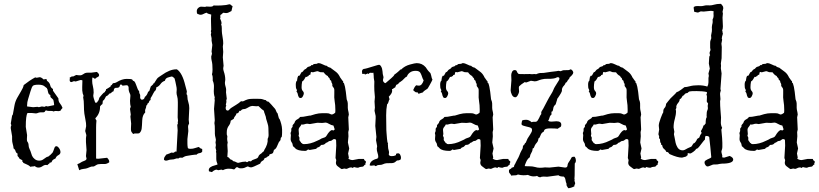

<svg xmlns="http://www.w3.org/2000/svg" viewBox="-20 -864 4264 1000"><path d="M255.9 -391.6 284.2 -351.6V-349.6Q284.2 -335 292.5 -325.2Q300.8 -315.4 305.7 -301.8Q302.7 -297.9 299.8 -294.9Q296.9 -292 294.9 -287.1Q288.1 -285.2 285.2 -285.2L269.5 -286.1Q263.7 -286.1 259.8 -283.2Q254.9 -286.1 248 -286.1H236.3Q226.6 -286.1 219.7 -289.1Q215.8 -288.1 213.9 -283.2Q211.9 -278.3 200.2 -278.8Q188.5 -279.3 183.1 -277.8Q177.7 -276.4 174.8 -274.9Q171.9 -273.4 166 -273.4L146.5 -275.4H123Q114.3 -261.7 114.3 -203.1L121.1 -160.2L120.1 -139.6Q120.1 -128.9 122.1 -127Q128.9 -118.2 128.9 -107.9Q128.9 -97.7 134.3 -86.9Q139.6 -76.2 141.1 -69.8Q142.6 -63.5 146.5 -53.7Q150.4 -43.9 160.6 -35.6Q170.9 -27.3 184.1 -27.3Q197.3 -27.3 206.5 -34.7Q215.8 -42 221.2 -44.9Q226.6 -47.9 227.5 -47.4Q228.5 -46.9 231.9 -48.8Q235.4 -50.8 243.7 -58.6Q252 -66.4 253.9 -69.3Q255.9 -72.3 257.8 -77.6Q259.8 -83 263.2 -92.8Q266.6 -102.5 273.4 -102.5Q280.3 -102.5 287.6 -92.3Q294.9 -82 294.9 -71.8Q294.9 -61.5 283.7 -55.7Q272.5 -49.8 269.5 -39.1Q253.9 -32.2 251.5 -25.9Q249 -19.5 246.6 -18.1Q244.1 -16.6 243.2 -17.1Q242.2 -17.6 240.2 -17.6Q238.3 -17.6 238.3 -13.7Q232.4 -9.8 226.6 -3.9Q214.8 -7.8 203.1 0.5Q191.4 8.8 180.7 8.8Q169.9 8.8 161.1 1Q156.2 2.9 150.4 2.9Q144.5 2.9 138.7 4.9Q130.9 -2.9 121.1 -6.8Q111.3 -10.7 101.6 -15.6Q99.6 -21.5 97.2 -22Q94.7 -22.5 96.7 -29.3Q92.8 -31.2 89.4 -33.2Q85.9 -35.2 82 -37.1Q79.1 -43.9 71.3 -51.8V-64.5Q63.5 -67.4 61 -76.7Q58.6 -85.9 50.8 -90.8Q49.8 -102.5 46.4 -113.8Q43 -125 43 -136.7V-154.3L36.1 -195.3V-203.1L39.1 -211.9L36.1 -220.7L43 -261.7L46.9 -267.6Q51.8 -293 55.2 -313.5Q58.6 -334 68.8 -353Q79.1 -372.1 89.8 -389.2Q100.6 -406.2 103.5 -420.9Q132.8 -444.3 163.1 -460.9Q168 -459 170.9 -459L186.5 -461.9Q195.3 -461.9 207 -450.2L217.8 -452.1H221.7Q223.6 -449.2 224.1 -445.3Q224.6 -441.4 228.5 -440.4Q239.3 -431.6 241.7 -419.4Q244.1 -407.2 255.9 -400.4ZM228.5 -309.6 261.7 -316.4V-320.3Q261.7 -326.2 260.3 -332Q258.8 -337.9 257.8 -343.8Q252 -350.6 246.6 -354.5Q241.2 -358.4 242.2 -369.1Q233.4 -372.1 231 -381.8Q228.5 -391.6 226.6 -400.4Q224.6 -400.4 224.6 -404.3Q217.8 -409.2 214.8 -412.1Q204.1 -422.9 181.2 -422.9Q158.2 -422.9 151.9 -417.5Q145.5 -412.1 138.7 -388.2Q131.8 -364.3 126.5 -348.1Q121.1 -332 121.1 -315.4V-309.6L152.3 -305.7L174.8 -307.6L182.6 -305.7L198.2 -309.6L211.9 -307.6L219.7 -311.5Z M399.4 -447.3 374 -439.5 365.2 -441.4 352.5 -436.5Q342.8 -436.5 342.8 -447.3L343.8 -456.1Q343.8 -459 342.8 -460Q348.6 -461.9 351.1 -464.4Q353.5 -466.8 361.3 -465.8L377 -473.6Q387.7 -471.7 397 -471.7Q406.2 -471.7 415 -478.5Q423.8 -485.4 435.5 -485.4H454.1L484.4 -489.3Q496.1 -480.5 496.1 -473.1Q496.1 -465.8 488.8 -462.9Q481.4 -460 477.5 -455.1L475.6 -454.1Q470.7 -454.1 468.8 -457Q466.8 -460 460.9 -460Q460 -456.1 460 -442.9Q460 -429.7 463.9 -414.6Q467.8 -399.4 467.8 -381.8L465.8 -366.2Q465.8 -356.4 475.6 -330.1Q476.6 -329.1 481 -329.1Q485.4 -329.1 486.8 -332.5Q488.3 -335.9 490.2 -338.4Q492.2 -340.8 492.7 -340.8Q493.2 -340.8 494.1 -343.8Q495.1 -346.7 495.6 -349.6Q496.1 -352.5 498 -356Q500 -359.4 502 -360.8Q503.9 -362.3 511.2 -371.6Q518.6 -380.9 526.4 -384.8Q527.3 -389.6 530.3 -391.6Q533.2 -393.6 532.2 -399.4Q534.2 -399.4 544.4 -405.8Q554.7 -412.1 556.2 -414.1Q557.6 -416 557.1 -417.5Q556.6 -418.9 557.6 -419.9Q559.6 -420.9 560.5 -419.9Q561.5 -418.9 564.5 -425.3Q567.4 -431.6 572.8 -431.2Q578.1 -430.7 586.9 -435.5Q615.2 -453.1 639.2 -453.1Q663.1 -453.1 667.5 -450.2Q671.9 -447.3 671.4 -445.8Q670.9 -444.3 672.9 -443.4L678.7 -441.4Q684.6 -435.5 689 -421.9Q693.4 -408.2 697.3 -399.9Q701.2 -391.6 703.1 -391.1Q705.1 -390.6 705.1 -384.8Q705.1 -378.9 706.5 -377.4Q708 -376 709.5 -371.1Q710.9 -366.2 710 -357.9Q709 -349.6 717.8 -344.7H718.8Q731.4 -344.7 734.4 -359.4Q745.1 -366.2 751 -384.8Q752 -386.7 753.9 -387.7Q755.9 -388.7 757.8 -390.6Q759.8 -396.5 761.7 -402.8Q763.7 -409.2 765.6 -414.1Q768.6 -417 772 -419.4Q775.4 -421.9 778.3 -425.8V-429.7H782.2Q787.1 -436.5 792.5 -445.8Q797.9 -455.1 801.8 -458.5Q805.7 -461.9 809.1 -463.9Q812.5 -465.8 822.3 -472.7Q864.3 -502.9 897.5 -502.9H901.4Q929.7 -484.4 945.3 -418Q949.2 -402.3 953.1 -388.7V-386.7Q950.2 -372.1 953.1 -371.1Q956.1 -370.1 956.1 -358.4Q956.1 -346.7 960.9 -332Q965.8 -317.4 965.8 -300.8L962.9 -240.2L964.8 -221.7Q964.8 -218.8 962.9 -216.3Q960.9 -213.9 960 -208.5Q959 -203.1 960 -196.8Q960.9 -190.4 960.9 -181.6L956.1 -139.6V-117.2Q956.1 -106.4 958 -94.7Q959 -88.9 972.2 -88.9Q985.4 -88.9 995.6 -92.8Q1005.9 -96.7 1014.6 -98.6L1024.4 -91.8Q1024.4 -88.9 1028.8 -89.4Q1033.2 -89.8 1033.2 -86.9V-74.2Q1028.3 -67.4 1019 -66.4Q1009.8 -65.4 1003.9 -58.6H997.1Q991.2 -58.6 978 -56.2Q964.8 -53.7 953.6 -52.2Q942.4 -50.8 928.7 -42Q926.8 -43 919.4 -43Q912.1 -43 909.2 -38.1Q907.2 -39.1 902.8 -39.1Q898.4 -39.1 894 -37.1Q889.6 -35.2 884.8 -34.2L864.3 -32.2Q859.4 -31.2 854.5 -29.3Q849.6 -27.3 843.8 -27.3Q837.9 -27.3 834 -32.2V-34.2Q834 -43 837.9 -47.4Q841.8 -51.8 845.7 -58.6L864.3 -65.4L872.1 -69.3L881.8 -68.4Q886.7 -68.4 889.6 -72.3Q892.6 -76.2 899.4 -74.2L905.3 -185.5L903.3 -212.9L907.2 -223.6L905.3 -225.6L907.2 -234.4L905.3 -252.9L906.2 -315.4V-332Q906.2 -351.6 902.8 -362.3Q899.4 -373 899.4 -381.8L900.4 -397.5Q900.4 -407.2 897.9 -417Q895.5 -426.8 893.6 -438Q891.6 -449.2 889.6 -454.1Q887.7 -459 876 -465.8Q865.2 -463.9 853.5 -460Q841.8 -456.1 838.9 -443.4Q824.2 -438.5 815.9 -426.3Q807.6 -414.1 793 -408.2L793.9 -405.3Q793.9 -403.3 793 -400.9Q792 -398.4 791 -394.5Q784.2 -389.6 777.8 -376.5Q771.5 -363.3 767.6 -357.9Q763.7 -352.5 764.2 -351.1Q764.6 -349.6 764.6 -347.7L763.7 -342.8Q758.8 -340.8 757.3 -336.4Q755.9 -332 753.9 -328.1Q748 -326.2 747.6 -321.3Q747.1 -316.4 742.2 -314.5Q741.2 -302.7 737.8 -296.4Q734.4 -290 736.3 -278.3Q721.7 -264.6 720.7 -236.8Q719.7 -209 717.8 -193.8Q715.8 -178.7 705.1 -169.9Q697.3 -168 689 -168.9Q680.7 -169.9 672.9 -166Q671.9 -168.9 666.5 -174.8Q661.1 -180.7 662.1 -197.3Q663.1 -213.9 663.1 -220.7L659.2 -256.8L661.1 -267.6L657.2 -295.9Q657.2 -302.7 661.1 -306.6Q657.2 -320.3 657.2 -338.9L659.2 -365.2Q659.2 -372.1 656.2 -377.4Q653.3 -382.8 651.4 -390.1Q649.4 -397.5 649.9 -406.2Q650.4 -415 642.6 -419.9H636.7L620.1 -418Q616.2 -418 615.2 -420.9Q614.3 -423.8 609.4 -423.8H607.4Q604.5 -420.9 603.5 -415.5Q602.5 -410.2 597.7 -408.2Q593.8 -408.2 591.8 -406.7Q589.8 -405.3 584 -407.2Q575.2 -404.3 574.2 -400.9Q573.2 -397.5 571.3 -388.7Q564.5 -386.7 560.5 -381.8Q556.6 -377 548.8 -376Q543 -366.2 532.2 -362.3L525.4 -349.6Q522.5 -342.8 515.6 -338.9L513.7 -322.3Q505.9 -317.4 501 -309.6Q502 -274.4 477.5 -249L476.6 -247.1Q476.6 -245.1 482.4 -236.3Q480.5 -216.8 480.5 -199.2V-38.1Q484.4 -37.1 491.2 -37.1L535.2 -42H538.1Q548.8 -31.2 548.8 -23.4V-18.6Q536.1 -9.8 525.4 -9.8H505.9Q489.3 -9.8 482.4 -4.9Q475.6 0 470.7 2Q465.8 3.9 461.9 3.4Q458 2.9 453.6 4.4Q449.2 5.9 445.8 7.3Q442.4 8.8 435.1 11.7Q427.7 14.6 415.5 15.6Q403.3 16.6 392.6 22.5L382.8 -8.8Q392.6 -11.7 407.2 -21.5Q412.1 -23.4 421.4 -27.3Q430.7 -31.2 430.7 -38.1L427.7 -50.8L430.7 -82L427.7 -124V-144.5L429.7 -160.2L423.8 -181.6L428.7 -207Q428.7 -223.6 425.3 -238.8Q421.9 -253.9 419.4 -272Q417 -290 417 -314.9Q417 -339.8 413.1 -357.4L415 -364.3Q415 -368.2 411.1 -376Q407.2 -392.6 408.2 -410.2Q409.2 -427.7 409.2 -445.3Q405.3 -447.3 399.4 -447.3Z M1155.3 -302.7Q1155.3 -288.1 1166 -288.1Q1170.9 -288.1 1173.8 -292.5Q1176.8 -296.9 1186 -303.2Q1195.3 -309.6 1209.5 -317.9Q1223.6 -326.2 1235.4 -336.9Q1237.3 -335.9 1242.2 -335.9Q1247.1 -335.9 1252 -338.9Q1256.8 -341.8 1268.1 -345.7Q1279.3 -349.6 1302.7 -349.6Q1326.2 -349.6 1335.4 -349.1Q1344.7 -348.6 1351.6 -345.7Q1358.4 -342.8 1360.4 -343.3Q1362.3 -343.8 1364.3 -342.3Q1366.2 -340.8 1367.2 -339.4Q1368.2 -337.9 1370.1 -336.4Q1372.1 -335 1374 -335.4Q1376 -335.9 1377.4 -335Q1378.9 -334 1383.8 -329.1Q1388.7 -324.2 1393.6 -318.8Q1398.4 -313.5 1403.3 -307.6Q1408.2 -301.8 1411.6 -298.3Q1415 -294.9 1418 -286.1Q1420.9 -277.3 1425.8 -273.4Q1427.7 -266.6 1429.2 -260.3Q1430.7 -253.9 1432.6 -248L1436.5 -243.2Q1437.5 -240.2 1440.4 -232.9Q1443.4 -225.6 1444.8 -218.3Q1446.3 -210.9 1447.8 -204.1Q1449.2 -197.3 1449.2 -189.5V-171.9Q1449.2 -161.1 1447.3 -150.4L1443.4 -147.5Q1441.4 -142.6 1441.4 -137.7Q1441.4 -132.8 1432.6 -124Q1427.7 -114.3 1422.4 -101.1Q1417 -87.9 1406.2 -83Q1406.2 -78.1 1404.3 -74.7Q1402.3 -71.3 1401.4 -66.4Q1395.5 -64.5 1393.6 -62.5Q1391.6 -60.5 1386.7 -61.5Q1382.8 -59.6 1382.3 -55.2Q1381.8 -50.8 1378.4 -50.8Q1375 -50.8 1370.6 -45.9Q1366.2 -41 1358.4 -41Q1355.5 -30.3 1347.2 -26.4Q1338.9 -22.5 1335 -11.7Q1295.9 7.8 1287.6 7.8Q1279.3 7.8 1271.5 2.9Q1267.6 2.9 1262.7 5.9Q1257.8 8.8 1251.5 10.7Q1245.1 12.7 1234.9 12.7Q1224.6 12.7 1221.7 9.8Q1218.8 6.8 1214.4 6.8Q1210 6.8 1207 11.2Q1204.1 15.6 1199.2 18.6Q1187.5 14.6 1171.4 14.6Q1155.3 14.6 1140.6 22.5Q1136.7 19.5 1132.8 19.5L1116.2 22.5L1108.4 19.5Q1101.6 19.5 1093.8 24.4Q1085.9 29.3 1085.9 30.8Q1085.9 32.2 1083 32.2Q1080.1 32.2 1068.4 28.3L1067.4 21.5Q1067.4 4.9 1099.6 -2.9Q1108.4 -4.9 1113.3 -7.8Q1106.4 -23.4 1106.4 -37.1V-68.4L1104.5 -72.3L1106.4 -79.1L1102.5 -94.7L1104.5 -108.4L1102.5 -122.1L1104.5 -135.7Q1104.5 -139.6 1103 -144Q1101.6 -148.4 1100.1 -157.2Q1098.6 -166 1099.1 -180.2Q1099.6 -194.3 1098.6 -208L1096.7 -222.7L1098.6 -237.3L1094.7 -296.9L1098.6 -343.8L1096.7 -349.6Q1098.6 -351.6 1098.6 -355Q1098.6 -358.4 1097.2 -361.8Q1095.7 -365.2 1094.2 -376Q1092.8 -386.7 1094.2 -407.2Q1095.7 -427.7 1087.9 -444.3V-458Q1087.9 -468.8 1084 -476.6Q1086.9 -486.3 1086.9 -501L1085.9 -527.3Q1085 -538.1 1082.5 -547.9Q1080.1 -557.6 1080.1 -569.3L1084 -584L1082 -595.7L1085.9 -629.9L1082 -652.3V-665L1078.1 -683.6L1080.1 -694.3Q1080.1 -696.3 1078.1 -702.1L1080.1 -709Q1080.1 -728.5 1079.1 -748Q1078.1 -767.6 1080.1 -788.1Q1075.2 -790 1067.9 -791.5Q1060.5 -793 1056.6 -797.9Q1047.9 -795.9 1040 -791.5Q1032.2 -787.1 1025.4 -787.1Q1018.6 -787.1 1015.6 -789.1Q1012.7 -791 1011.7 -790.5Q1010.7 -790 1007.8 -792.5Q1004.9 -794.9 1004.9 -805.7Q1004.9 -816.4 1013.2 -823.2Q1021.5 -830.1 1029.8 -829.1Q1038.1 -828.1 1048.8 -828.1L1054.7 -830.1L1074.2 -829.1Q1088.9 -829.1 1092.8 -835.9Q1097.7 -835 1101.6 -835H1111.3Q1132.8 -835 1157.2 -837.9L1174.8 -841.8Q1179.7 -841.8 1183.1 -837.9Q1186.5 -834 1191.4 -832L1185.5 -806.6Q1177.7 -802.7 1171.4 -799.3Q1165 -795.9 1157.7 -795.9Q1150.4 -795.9 1144.5 -797.9Q1139.6 -795.9 1136.2 -792Q1132.8 -788.1 1127.9 -786.1Q1127 -783.2 1127.4 -780.3Q1127.9 -777.3 1127.9 -773.4Q1127.9 -769.5 1126 -768.6Q1133.8 -752.9 1133.8 -742.2V-740.2L1131.8 -739.3V-738.3Q1135.7 -726.6 1135.3 -715.3Q1134.8 -704.1 1136.2 -690.9Q1137.7 -677.7 1140.1 -665Q1142.6 -652.3 1142.6 -637.7L1140.6 -621.1L1142.6 -593.8L1140.6 -565.4L1144.5 -521.5L1142.6 -508.8Q1142.6 -500 1145.5 -492.2Q1153.3 -469.7 1153.3 -448.2L1151.4 -433.6Q1151.4 -425.8 1153.3 -418.9Q1155.3 -412.1 1156.7 -405.8Q1158.2 -399.4 1157.7 -393.6Q1157.2 -387.7 1157.2 -382.8L1161.1 -349.6Q1161.1 -347.7 1159.7 -345.2Q1158.2 -342.8 1158.7 -339.4Q1159.2 -335.9 1159.2 -333L1156.2 -318.4Q1156.2 -314.5 1159.2 -314.5Q1155.3 -308.6 1155.3 -302.7ZM1355.5 -81.1Q1377 -114.3 1374 -140.6Q1378.9 -149.4 1378.9 -159.2L1377.9 -197.3Q1377.9 -208 1373.5 -221.2Q1369.1 -234.4 1366.2 -245.1L1364.3 -255.9Q1362.3 -263.7 1358.9 -271.5Q1355.5 -279.3 1354.5 -287.1Q1343.8 -293.9 1326.2 -311.5Q1314.5 -309.6 1303.7 -311.5Q1293 -313.5 1285.2 -310.5Q1277.3 -307.6 1271.5 -303.7Q1265.6 -299.8 1260.3 -297.9Q1254.9 -295.9 1250.5 -295.9Q1246.1 -295.9 1241.7 -293.9Q1237.3 -292 1235.4 -288.6Q1233.4 -285.2 1227.5 -287.1Q1224.6 -282.2 1222.2 -277.8Q1219.7 -273.4 1211.9 -273.4Q1210 -264.6 1204.6 -259.3Q1199.2 -253.9 1197.3 -245.1Q1193.4 -242.2 1189.5 -240.2Q1185.5 -238.3 1181.6 -235.4Q1180.7 -221.7 1172.9 -210.9Q1161.1 -196.3 1161.1 -175.8V-164.1L1164.1 -154.3L1163.1 -140.6Q1163.1 -134.8 1166 -120.1Q1164.1 -116.2 1164.1 -108.4L1166 -77.1L1164.1 -46.9Q1171.9 -44.9 1175.8 -38.6Q1179.7 -32.2 1188.5 -31.2Q1189.5 -29.3 1191.4 -27.8Q1193.4 -26.4 1195.3 -24.4Q1203.1 -23.4 1208 -20.5Q1212.9 -17.6 1219.7 -15.6Q1244.1 -22.5 1259.8 -22.5Q1263.7 -19.5 1266.6 -19.5Q1269.5 -19.5 1271 -21.5Q1272.5 -23.4 1275.4 -24.4Q1278.3 -25.4 1280.8 -24.4Q1283.2 -23.4 1285.2 -23.4L1287.1 -24.4Q1289.1 -24.4 1290 -26.4Q1292 -30.3 1307.6 -35.2Q1323.2 -40 1325.2 -46.9Q1328.1 -57.6 1340.8 -64.5Q1343.8 -66.4 1350.6 -74.2L1354.5 -76.2Q1355.5 -77.1 1355.5 -81.1Z M1559.6 -255.9 1590.8 -261.7Q1598.6 -261.7 1601.1 -263.2Q1603.5 -264.6 1622.1 -269.5Q1640.6 -274.4 1657.2 -274.4H1680.7Q1692.4 -274.4 1698.2 -271Q1704.1 -267.6 1709 -267.6Q1713.9 -267.6 1725.6 -276.4Q1726.6 -280.3 1726.6 -284.2V-293Q1726.6 -317.4 1723.1 -336.4Q1719.7 -355.5 1721.2 -377.9Q1722.7 -400.4 1718.3 -405.8Q1713.9 -411.1 1711.9 -414.6Q1710 -418 1710.9 -421.9Q1711.9 -425.8 1708.5 -431.2Q1705.1 -436.5 1705.6 -439Q1706.1 -441.4 1704.6 -443.4Q1703.1 -445.3 1701.7 -445.8Q1700.2 -446.3 1698.7 -448.2Q1697.3 -450.2 1697.8 -451.2Q1698.2 -452.1 1696.8 -455.1Q1695.3 -458 1691.9 -460.4Q1688.5 -462.9 1687.5 -467.8Q1674.8 -473.6 1666 -487.3Q1661.1 -488.3 1655.8 -487.8Q1650.4 -487.3 1646 -488.8Q1641.6 -490.2 1638.7 -491.7Q1635.7 -493.2 1631.8 -493.2L1609.4 -487.3Q1608.4 -487.3 1602.5 -489.3Q1597.7 -488.3 1597.7 -482.9Q1597.7 -477.5 1595.7 -474.6Q1586.9 -474.6 1586.9 -467.8Q1582 -467.8 1580.1 -464.8Q1578.1 -461.9 1572.3 -463.9Q1568.4 -457 1564.5 -450.2Q1560.5 -443.4 1553.7 -439.5Q1550.8 -423.8 1550.8 -410.2Q1550.8 -396.5 1556.6 -390.6Q1562.5 -384.8 1562.5 -378.4Q1562.5 -372.1 1557.6 -362.8Q1552.7 -353.5 1545.9 -353.5Q1539.1 -353.5 1536.6 -357.4Q1534.2 -361.3 1532.7 -366.2Q1531.2 -371.1 1530.3 -376.5Q1529.3 -381.8 1523.4 -387.7Q1526.4 -387.7 1526.4 -392.6Q1526.4 -397.5 1523.4 -401.4Q1520.5 -405.3 1520.5 -422.9Q1520.5 -440.4 1528.3 -445.3Q1527.3 -445.3 1527.3 -447.3L1529.3 -456.1Q1528.3 -456.1 1528.3 -458L1532.2 -463.9L1531.2 -465.8Q1532.2 -469.7 1535.6 -469.2Q1539.1 -468.8 1541 -471.2Q1543 -473.6 1549.8 -487.3Q1556.6 -489.3 1559.1 -493.7Q1561.5 -498 1566.4 -502Q1574.2 -504.9 1577.1 -509.3Q1580.1 -513.7 1584.5 -515.6Q1588.9 -517.6 1594.2 -518.6Q1599.6 -519.5 1601.6 -525.4L1604.5 -524.4Q1609.4 -524.4 1611.3 -527.8Q1613.3 -531.2 1622.6 -531.2Q1631.8 -531.2 1632.8 -533.2Q1633.8 -535.2 1640.6 -535.2Q1647.5 -535.2 1661.6 -528.3Q1675.8 -521.5 1678.7 -521.5H1681.6Q1688.5 -513.7 1700.2 -511.7Q1713.9 -501 1727.1 -491.7Q1740.2 -482.4 1748 -467.8Q1750 -465.8 1749.5 -464.8Q1749 -463.9 1752 -460.4Q1754.9 -457 1757.8 -452.1Q1760.7 -447.3 1763.7 -443.8Q1766.6 -440.4 1767.1 -440.9Q1767.6 -441.4 1767.6 -433.6L1768.6 -432.6L1771.5 -430.7Q1777.3 -416 1781.2 -385.7Q1785.2 -355.5 1785.2 -351.1Q1785.2 -346.7 1786.6 -344.2Q1788.1 -341.8 1790 -334.5Q1792 -327.1 1791.5 -314Q1791 -300.8 1792.5 -292.5Q1793.9 -284.2 1795.4 -278.8Q1796.9 -273.4 1796.9 -267.6L1793.9 -252.9L1796.9 -189.5L1793.9 -175.8L1794.9 -154.3L1792 -122.1L1798.8 -90.8L1793 -64.5L1796.9 -43.9Q1796.9 -40 1793.9 -38.1Q1803.7 -30.3 1817.4 -30.3L1847.7 -36.1H1875Q1877 -34.2 1877 -32.2Q1877 -30.3 1879.4 -28.3Q1881.8 -26.4 1883.8 -25.4Q1885.7 -24.4 1885.7 -20.5Q1885.7 -16.6 1883.8 -14.2Q1881.8 -11.7 1883.8 -6.8Q1877.9 -5.9 1876.5 -2.4Q1875 1 1871.6 2.9Q1868.2 4.9 1861.3 4.9Q1854.5 4.9 1844.7 9.8Q1840.8 8.8 1835 8.8L1823.2 5.9Q1821.3 5.9 1820.8 8.3Q1820.3 10.7 1817.4 10.7L1809.6 7.8Q1801.8 7.8 1794.4 11.7Q1787.1 15.6 1783.2 15.6Q1779.3 15.6 1773.4 13.7L1760.7 16.6Q1757.8 16.6 1752.9 12.7Q1748 8.8 1738.8 2Q1729.5 -4.9 1729.5 -16.6L1731.4 -30.3L1727.5 -41L1731.4 -105.5L1730.5 -132.8Q1730.5 -139.6 1719.7 -139.6Q1716.8 -139.6 1713.4 -136.7Q1710 -133.8 1706.5 -131.8Q1703.1 -129.9 1699.7 -129.9Q1696.3 -129.9 1692.4 -127.9Q1688.5 -126 1686 -123.5Q1683.6 -121.1 1677.7 -120.1Q1669.9 -109.4 1657.2 -109.4H1654.3Q1651.4 -108.4 1649.4 -105.5Q1647.5 -102.5 1644 -100.1Q1640.6 -97.7 1635.3 -96.2Q1629.9 -94.7 1627 -88.9L1593.8 -83Q1588.9 -83 1585 -85.9Q1577.1 -78.1 1569.3 -78.1Q1530.3 -78.1 1517.6 -91.8Q1512.7 -97.7 1505.9 -102.5L1502.9 -116.2Q1501 -121.1 1498.5 -124Q1496.1 -127 1494.6 -132.8Q1493.2 -138.7 1494.1 -146Q1495.1 -153.3 1495.1 -160.2L1493.2 -170.9L1497.1 -181.6V-191.4Q1497.1 -195.3 1499 -197.3Q1501 -199.2 1502.9 -202.1Q1504.9 -205.1 1503.9 -208.5Q1502.9 -211.9 1508.8 -217.8Q1514.6 -223.6 1514.6 -226.1Q1514.6 -228.5 1518.1 -233.9Q1521.5 -239.3 1529.8 -243.2Q1538.1 -247.1 1543 -254.9Q1551.8 -255.9 1559.6 -255.9ZM1709 -186.5 1716.8 -184.6Q1718.8 -184.6 1720.2 -187Q1721.7 -189.5 1723.6 -189.5L1716.8 -210Q1705.1 -211.9 1693.8 -218.8Q1682.6 -225.6 1675.8 -225.6L1658.2 -223.6L1632.8 -224.6L1593.8 -217.8L1581.1 -219.7Q1573.2 -219.7 1565.4 -216.8Q1557.6 -213.9 1549.8 -215.8Q1547.9 -210 1541 -202.1Q1534.2 -194.3 1535.6 -183.6Q1537.1 -172.9 1537.1 -166L1535.2 -157.2Q1535.2 -155.3 1536.6 -153.3Q1538.1 -151.4 1539.1 -148.9Q1540 -146.5 1539.6 -143.6Q1539.1 -140.6 1539.1 -136.7Q1539.1 -132.8 1543.5 -127.9Q1547.9 -123 1549.8 -118.2L1550.8 -119.1Q1552.7 -119.1 1554.2 -116.2Q1555.7 -113.3 1563.5 -113.3Q1596.7 -113.3 1631.8 -130.9L1644.5 -136.7Q1654.3 -143.6 1665.5 -146.5Q1676.8 -149.4 1680.7 -157.2Q1696.3 -183.6 1708 -186.5Z M1977.5 -461.9 1974.6 -447.3Q1974.6 -436.5 1986.3 -430.7Q1989.3 -431.6 1996.1 -438Q2002.9 -444.3 2017.6 -456.5Q2032.2 -468.8 2034.2 -475.6Q2042 -480.5 2052.7 -489.7Q2063.5 -499 2065.4 -502H2069.3Q2087.9 -520.5 2114.7 -527.8Q2141.6 -535.2 2150.4 -535.2Q2178.7 -535.2 2197.3 -513.7Q2201.2 -507.8 2205.6 -501.5Q2210 -495.1 2217.8 -487.3Q2223.6 -483.4 2226.1 -469.2Q2228.5 -455.1 2232.4 -449.2Q2230.5 -445.3 2227.1 -438Q2223.6 -430.7 2219.2 -423.3Q2214.8 -416 2211.4 -409.7Q2208 -403.3 2205.6 -401.4Q2203.1 -399.4 2194.3 -394Q2185.5 -388.7 2182.6 -382.8Q2181.6 -381.8 2173.3 -379.9Q2165 -377.9 2163.1 -376H2161.1Q2158.2 -375 2157.7 -377.9Q2157.2 -380.9 2155.3 -382.8H2151.4Q2143.6 -382.8 2140.6 -386.7L2131.8 -394.5Q2137.7 -410.2 2147.5 -419.9Q2155.3 -418 2162.1 -418Q2177.7 -418 2186.5 -445.3Q2180.7 -455.1 2178.2 -463.9Q2175.8 -472.7 2169.9 -483.9Q2164.1 -495.1 2145 -495.1Q2126 -495.1 2114.3 -485.8Q2102.5 -476.6 2099.6 -465.8Q2090.8 -461.9 2084 -453.6Q2077.1 -445.3 2066.4 -438.5Q2055.7 -431.6 2055.7 -430.2Q2055.7 -428.7 2055.2 -427.7Q2054.7 -426.8 2052.2 -425.8Q2049.8 -424.8 2043.9 -421.9Q2042 -418.9 2041 -415.5Q2040 -412.1 2038.1 -408.2Q2033.2 -407.2 2029.8 -403.8Q2026.4 -400.4 2021.5 -399.4L2022.5 -390.6Q2022.5 -377.9 2004.9 -360.4L2008.8 -347.7V-346.7Q2004.9 -340.8 2003.4 -333Q2002 -325.2 1996.1 -320.3Q1991.2 -295.9 1991.2 -263.7L1992.2 -186.5Q1992.2 -181.6 1993.2 -171.4Q1994.1 -161.1 1995.6 -141.6Q1997.1 -122.1 2001 -115.2L2000 -111.3Q2001 -109.4 2001 -100.1Q2001 -90.8 2004.4 -80.6Q2007.8 -70.3 2004.9 -58.6Q2007.8 -50.8 2020.5 -50.8Q2033.2 -50.8 2038.1 -54.7H2039.1Q2043 -54.7 2042.5 -57.6Q2042 -60.5 2043.9 -63.5Q2047.9 -65.4 2054.2 -65.4Q2060.5 -65.4 2064.5 -57.6Q2068.4 -49.8 2068.4 -43.5Q2068.4 -37.1 2067.4 -34.2Q2058.6 -27.3 2047.9 -28.3Q2044.9 -26.4 2041.5 -22.9Q2038.1 -19.5 2032.2 -16.6Q2026.4 -13.7 2008.8 -14.2Q1991.2 -14.6 1983.9 -12.2Q1976.6 -9.8 1975.1 -8.8Q1973.6 -7.8 1968.3 -6.3Q1962.9 -4.9 1954.1 -4.9Q1945.3 -4.9 1938.5 1H1936.5Q1933.6 1 1932.6 -0.5Q1931.6 -2 1929.7 -2.9Q1919.9 -1 1914.1 -1Q1908.2 -1 1905.3 -2.9Q1907.2 -29.3 1946.3 -38.1Q1946.3 -43 1950.2 -43.9V-45.9Q1950.2 -56.6 1946.3 -67.4Q1942.4 -78.1 1942.4 -89.8L1944.3 -102.5L1938.5 -133.8L1940.4 -151.4L1934.6 -208L1936.5 -248Q1936.5 -253.9 1936.5 -259.8L1930.7 -287.1L1932.6 -303.7L1930.7 -335L1932.6 -358.4L1929.7 -392.6Q1928.7 -404.3 1929.2 -416Q1929.7 -427.7 1929.7 -439.5L1926.8 -458Q1926.8 -469.7 1924.8 -485.4Q1918.9 -483.4 1911.6 -484.9Q1904.3 -486.3 1900.4 -478.5Q1896.5 -481.4 1895.5 -481.4L1880.9 -475.6Q1879.9 -480.5 1875.5 -479.5Q1871.1 -478.5 1868.2 -478.5H1867.2Q1865.2 -487.3 1865.2 -490.2Q1865.2 -505.9 1880.9 -505.9L1892.6 -508.8Q1923.8 -517.6 1938 -522.5Q1952.1 -527.3 1956.1 -526.4Q1960 -525.4 1963.9 -519.5Q1967.8 -513.7 1969.7 -506.8Q1971.7 -500 1972.2 -492.7Q1972.7 -485.4 1973.6 -478.5Z M2311.5 -255.9 2342.8 -261.7Q2350.6 -261.7 2353 -263.2Q2355.5 -264.6 2374 -269.5Q2392.6 -274.4 2409.2 -274.4H2432.6Q2444.3 -274.4 2450.2 -271Q2456.1 -267.6 2460.9 -267.6Q2465.8 -267.6 2477.5 -276.4Q2478.5 -280.3 2478.5 -284.2V-293Q2478.5 -317.4 2475.1 -336.4Q2471.7 -355.5 2473.1 -377.9Q2474.6 -400.4 2470.2 -405.8Q2465.8 -411.1 2463.9 -414.6Q2461.9 -418 2462.9 -421.9Q2463.9 -425.8 2460.4 -431.2Q2457 -436.5 2457.5 -439Q2458 -441.4 2456.5 -443.4Q2455.1 -445.3 2453.6 -445.8Q2452.1 -446.3 2450.7 -448.2Q2449.2 -450.2 2449.7 -451.2Q2450.2 -452.1 2448.7 -455.1Q2447.3 -458 2443.8 -460.4Q2440.4 -462.9 2439.5 -467.8Q2426.8 -473.6 2418 -487.3Q2413.1 -488.3 2407.7 -487.8Q2402.3 -487.3 2397.9 -488.8Q2393.6 -490.2 2390.6 -491.7Q2387.7 -493.2 2383.8 -493.2L2361.3 -487.3Q2360.4 -487.3 2354.5 -489.3Q2349.6 -488.3 2349.6 -482.9Q2349.6 -477.5 2347.7 -474.6Q2338.9 -474.6 2338.9 -467.8Q2334 -467.8 2332 -464.8Q2330.1 -461.9 2324.2 -463.9Q2320.3 -457 2316.4 -450.2Q2312.5 -443.4 2305.7 -439.5Q2302.7 -423.8 2302.7 -410.2Q2302.7 -396.5 2308.6 -390.6Q2314.5 -384.8 2314.5 -378.4Q2314.5 -372.1 2309.6 -362.8Q2304.7 -353.5 2297.9 -353.5Q2291 -353.5 2288.6 -357.4Q2286.1 -361.3 2284.7 -366.2Q2283.2 -371.1 2282.2 -376.5Q2281.2 -381.8 2275.4 -387.7Q2278.3 -387.7 2278.3 -392.6Q2278.3 -397.5 2275.4 -401.4Q2272.5 -405.3 2272.5 -422.9Q2272.5 -440.4 2280.3 -445.3Q2279.3 -445.3 2279.3 -447.3L2281.2 -456.1Q2280.3 -456.1 2280.3 -458L2284.2 -463.9L2283.2 -465.8Q2284.2 -469.7 2287.6 -469.2Q2291 -468.8 2293 -471.2Q2294.9 -473.6 2301.8 -487.3Q2308.6 -489.3 2311 -493.7Q2313.5 -498 2318.4 -502Q2326.2 -504.9 2329.1 -509.3Q2332 -513.7 2336.4 -515.6Q2340.8 -517.6 2346.2 -518.6Q2351.6 -519.5 2353.5 -525.4L2356.4 -524.4Q2361.3 -524.4 2363.3 -527.8Q2365.2 -531.2 2374.5 -531.2Q2383.8 -531.2 2384.8 -533.2Q2385.7 -535.2 2392.6 -535.2Q2399.4 -535.2 2413.6 -528.3Q2427.7 -521.5 2430.7 -521.5H2433.6Q2440.4 -513.7 2452.1 -511.7Q2465.8 -501 2479 -491.7Q2492.2 -482.4 2500 -467.8Q2502 -465.8 2501.5 -464.8Q2501 -463.9 2503.9 -460.4Q2506.8 -457 2509.8 -452.1Q2512.7 -447.3 2515.6 -443.8Q2518.6 -440.4 2519 -440.9Q2519.5 -441.4 2519.5 -433.6L2520.5 -432.6L2523.4 -430.7Q2529.3 -416 2533.2 -385.7Q2537.1 -355.5 2537.1 -351.1Q2537.1 -346.7 2538.6 -344.2Q2540 -341.8 2542 -334.5Q2543.9 -327.1 2543.5 -314Q2543 -300.8 2544.4 -292.5Q2545.9 -284.2 2547.4 -278.8Q2548.8 -273.4 2548.8 -267.6L2545.9 -252.9L2548.8 -189.5L2545.9 -175.8L2546.9 -154.3L2543.9 -122.1L2550.8 -90.8L2544.9 -64.5L2548.8 -43.9Q2548.8 -40 2545.9 -38.1Q2555.7 -30.3 2569.3 -30.3L2599.6 -36.1H2627Q2628.9 -34.2 2628.9 -32.2Q2628.9 -30.3 2631.3 -28.3Q2633.8 -26.4 2635.7 -25.4Q2637.7 -24.4 2637.7 -20.5Q2637.7 -16.6 2635.7 -14.2Q2633.8 -11.7 2635.7 -6.8Q2629.9 -5.9 2628.4 -2.4Q2627 1 2623.5 2.9Q2620.1 4.9 2613.3 4.9Q2606.4 4.9 2596.7 9.8Q2592.8 8.8 2586.9 8.8L2575.2 5.9Q2573.2 5.9 2572.8 8.3Q2572.3 10.7 2569.3 10.7L2561.5 7.8Q2553.7 7.8 2546.4 11.7Q2539.1 15.6 2535.2 15.6Q2531.2 15.6 2525.4 13.7L2512.7 16.6Q2509.8 16.6 2504.9 12.7Q2500 8.8 2490.7 2Q2481.4 -4.9 2481.4 -16.6L2483.4 -30.3L2479.5 -41L2483.4 -105.5L2482.4 -132.8Q2482.4 -139.6 2471.7 -139.6Q2468.8 -139.6 2465.3 -136.7Q2461.9 -133.8 2458.5 -131.8Q2455.1 -129.9 2451.7 -129.9Q2448.2 -129.9 2444.3 -127.9Q2440.4 -126 2438 -123.5Q2435.5 -121.1 2429.7 -120.1Q2421.9 -109.4 2409.2 -109.4H2406.2Q2403.3 -108.4 2401.4 -105.5Q2399.4 -102.5 2396 -100.1Q2392.6 -97.7 2387.2 -96.2Q2381.8 -94.7 2378.9 -88.9L2345.7 -83Q2340.8 -83 2336.9 -85.9Q2329.1 -78.1 2321.3 -78.1Q2282.2 -78.1 2269.5 -91.8Q2264.6 -97.7 2257.8 -102.5L2254.9 -116.2Q2252.9 -121.1 2250.5 -124Q2248 -127 2246.6 -132.8Q2245.1 -138.7 2246.1 -146Q2247.1 -153.3 2247.1 -160.2L2245.1 -170.9L2249 -181.6V-191.4Q2249 -195.3 2251 -197.3Q2252.9 -199.2 2254.9 -202.1Q2256.8 -205.1 2255.9 -208.5Q2254.9 -211.9 2260.7 -217.8Q2266.6 -223.6 2266.6 -226.1Q2266.6 -228.5 2270 -233.9Q2273.4 -239.3 2281.7 -243.2Q2290 -247.1 2294.9 -254.9Q2303.7 -255.9 2311.5 -255.9ZM2460.9 -186.5 2468.8 -184.6Q2470.7 -184.6 2472.2 -187Q2473.6 -189.5 2475.6 -189.5L2468.8 -210Q2457 -211.9 2445.8 -218.8Q2434.6 -225.6 2427.7 -225.6L2410.2 -223.6L2384.8 -224.6L2345.7 -217.8L2333 -219.7Q2325.2 -219.7 2317.4 -216.8Q2309.6 -213.9 2301.8 -215.8Q2299.8 -210 2293 -202.1Q2286.1 -194.3 2287.6 -183.6Q2289.1 -172.9 2289.1 -166L2287.1 -157.2Q2287.1 -155.3 2288.6 -153.3Q2290 -151.4 2291 -148.9Q2292 -146.5 2291.5 -143.6Q2291 -140.6 2291 -136.7Q2291 -132.8 2295.4 -127.9Q2299.8 -123 2301.8 -118.2L2302.7 -119.1Q2304.7 -119.1 2306.2 -116.2Q2307.6 -113.3 2315.4 -113.3Q2348.6 -113.3 2383.8 -130.9L2396.5 -136.7Q2406.2 -143.6 2417.5 -146.5Q2428.7 -149.4 2432.6 -157.2Q2448.2 -183.6 2460 -186.5Z M2745.1 -443.4 2721.7 -434.6Q2716.8 -434.6 2712.9 -436.5Q2691.4 -422.9 2683.6 -414.1Q2681.6 -408.2 2682.6 -401.4Q2683.6 -394.5 2683.6 -387.7Q2683.6 -380.9 2677.2 -369.1Q2670.9 -357.4 2664.1 -357.4Q2652.3 -357.4 2646 -370.6Q2639.6 -383.8 2639.6 -393.6L2643.6 -446.3L2642.6 -472.7Q2642.6 -480.5 2647 -489.7Q2651.4 -499 2660.6 -499Q2669.9 -499 2671.9 -491.7Q2673.8 -484.4 2681.6 -478.5Q2696.3 -477.5 2710.4 -478Q2724.6 -478.5 2739.3 -478.5L2751 -477.5L2762.7 -478.5L2772.5 -477.5L2782.2 -481.4Q2791 -484.4 2800.8 -483.9Q2810.5 -483.4 2822.3 -485.8Q2834 -488.3 2848.6 -489.7Q2863.3 -491.2 2877.9 -493.2L2888.7 -495.1L2899.4 -493.2Q2901.4 -493.2 2903.8 -494.6Q2906.2 -496.1 2911.6 -497.6Q2917 -499 2925.3 -498.5Q2933.6 -498 2943.4 -499L2951.2 -502.9Q2956.1 -502.9 2960.9 -497.1Q2965.8 -491.2 2965.8 -485.8Q2965.8 -480.5 2959 -472.7Q2952.1 -464.8 2947.3 -461.9Q2946.3 -455.1 2941.4 -450.7Q2936.5 -446.3 2934.6 -440.9Q2932.6 -435.5 2925.8 -432.6Q2923.8 -424.8 2918 -418.9Q2912.1 -413.1 2909.2 -406.7Q2906.2 -400.4 2906.7 -396Q2907.2 -391.6 2905.8 -387.7Q2904.3 -383.8 2901.4 -378.4Q2898.4 -373 2894.5 -367.2Q2890.6 -361.3 2887.2 -356Q2883.8 -350.6 2881.8 -348.6V-345.7L2874 -320.3Q2872.1 -318.4 2870.1 -316.9Q2868.2 -315.4 2865.2 -310.5Q2862.3 -305.7 2861.3 -297.9Q2860.4 -290 2857.4 -284.2L2852.5 -282.2Q2851.6 -279.3 2852.1 -276.4Q2852.5 -273.4 2852.5 -271.5V-267.6Q2844.7 -261.7 2842.3 -252Q2839.8 -242.2 2835 -234.4Q2841.8 -230.5 2851.6 -230.5L2877.9 -232.4Q2903.3 -232.4 2903.3 -214.8Q2903.3 -204.1 2897.5 -201.7Q2891.6 -199.2 2884.8 -193.4Q2873 -195.3 2845.7 -195.3Q2818.4 -195.3 2814.5 -185.5Q2812.5 -181.6 2811.5 -177.7Q2801.8 -173.8 2797.4 -164.1Q2793 -154.3 2791 -149.4Q2789.1 -144.5 2784.2 -142.6Q2783.2 -128.9 2776.4 -121.6Q2769.5 -114.3 2765.6 -106.4Q2761.7 -98.6 2760.7 -94.7Q2759.8 -90.8 2754.9 -91.8Q2753.9 -78.1 2747.6 -68.4Q2741.2 -58.6 2739.3 -44.9Q2727.5 -37.1 2720.2 -20Q2712.9 -2.9 2712.9 1Q2715.8 2 2735.4 2Q2754.9 2 2767.1 5.9Q2779.3 9.8 2792 9.8Q2804.7 9.8 2818.4 7.8L2841.8 8.8L2888.7 3.9L2922.9 8.8Q2934.6 8.8 2935.5 -0.5Q2936.5 -9.8 2939 -14.2Q2941.4 -18.6 2944.3 -22.5Q2947.3 -26.4 2950.7 -32.2Q2954.1 -38.1 2956.5 -43Q2959 -47.9 2969.7 -47.9L2973.6 -46.9Q2979.5 -38.1 2979.5 -28.3Q2979.5 -18.6 2973.6 -12.7Q2972.7 7.8 2973.1 28.3Q2973.6 48.8 2971.7 70.3Q2973.6 70.3 2973.6 72.3L2971.7 76.2L2975.6 89.8Q2975.6 94.7 2973.1 97.7Q2970.7 100.6 2971.7 106.4Q2952.1 116.2 2939.5 116.2Q2935.5 108.4 2932.6 105Q2929.7 101.6 2930.7 92.8Q2926.8 85 2925.3 73.2Q2923.8 61.5 2916 55.7Q2895.5 55.7 2888.7 48.8L2830.1 56.6L2810.5 55.7Q2799.8 55.7 2793 59.6Q2784.2 58.6 2776.4 51.8Q2773.4 54.7 2759.3 54.7Q2745.1 54.7 2729.5 46.9Q2719.7 48.8 2706.5 48.8Q2693.4 48.8 2677.7 44.9Q2669.9 49.8 2661.1 49.3Q2652.3 48.8 2642.6 50.8Q2640.6 44.9 2635.7 40Q2630.9 35.2 2630.9 31.2Q2630.9 27.3 2630.9 23.4Q2630.9 19.5 2635.3 17.6Q2639.6 15.6 2642.6 13.7L2644.5 9.8Q2648.4 7.8 2651.9 7.3Q2655.3 6.8 2657.2 3.9Q2657.2 -2 2660.6 -6.8Q2664.1 -11.7 2666.5 -18.1Q2668.9 -24.4 2674.8 -34.2Q2680.7 -43.9 2684.1 -52.7Q2687.5 -61.5 2690.4 -68.4Q2693.4 -75.2 2696.3 -80.1Q2699.2 -85 2701.2 -88.9Q2703.1 -92.8 2703.1 -97.2Q2703.1 -101.6 2704.6 -104.5Q2706.1 -107.4 2708.5 -109.4Q2710.9 -111.3 2712.4 -112.8Q2713.9 -114.3 2713.4 -115.7Q2712.9 -117.2 2713.9 -118.2L2717.8 -120.1Q2720.7 -125 2722.2 -129.9Q2723.6 -134.8 2727.5 -142.1Q2731.4 -149.4 2741.2 -163.6Q2751 -177.7 2751 -186.5Q2751 -195.3 2745.1 -198.2Q2739.3 -201.2 2721.2 -205.1Q2703.1 -209 2697.3 -213.9Q2696.3 -216.8 2696.3 -220.7L2699.2 -236.3Q2706.1 -240.2 2720.2 -240.2Q2734.4 -240.2 2749 -227.5Q2754.9 -230.5 2762.7 -229.5Q2770.5 -228.5 2775.4 -231.4Q2781.2 -235.4 2788.1 -250Q2793.9 -264.6 2798.8 -269.5Q2799.8 -272.5 2799.3 -274.4Q2798.8 -276.4 2798.8 -279.3Q2798.8 -282.2 2808.6 -296.9Q2819.3 -317.4 2830.1 -337.9Q2840.8 -358.4 2849.6 -372.1Q2858.4 -385.7 2861.8 -395Q2865.2 -404.3 2870.1 -412.1L2882.8 -432.6Q2885.7 -438.5 2889.6 -443.4Q2893.6 -448.2 2893.6 -455.1Q2893.6 -461.9 2884.8 -461.9Q2880.9 -461.9 2877.4 -459.5Q2874 -457 2862.8 -455.1Q2851.6 -453.1 2833.5 -453.6Q2815.4 -454.1 2802.2 -450.7Q2789.1 -447.3 2781.2 -443.8Q2773.4 -440.4 2764.6 -440.4Z M3082 -255.9 3113.3 -261.7Q3121.1 -261.7 3123.5 -263.2Q3126 -264.6 3144.5 -269.5Q3163.1 -274.4 3179.7 -274.4H3203.1Q3214.8 -274.4 3220.7 -271Q3226.6 -267.6 3231.4 -267.6Q3236.3 -267.6 3248 -276.4Q3249 -280.3 3249 -284.2V-293Q3249 -317.4 3245.6 -336.4Q3242.2 -355.5 3243.7 -377.9Q3245.1 -400.4 3240.7 -405.8Q3236.3 -411.1 3234.4 -414.6Q3232.4 -418 3233.4 -421.9Q3234.4 -425.8 3231 -431.2Q3227.5 -436.5 3228 -439Q3228.5 -441.4 3227.1 -443.4Q3225.6 -445.3 3224.1 -445.8Q3222.7 -446.3 3221.2 -448.2Q3219.7 -450.2 3220.2 -451.2Q3220.7 -452.1 3219.2 -455.1Q3217.8 -458 3214.4 -460.4Q3210.9 -462.9 3210 -467.8Q3197.3 -473.6 3188.5 -487.3Q3183.6 -488.3 3178.2 -487.8Q3172.9 -487.3 3168.5 -488.8Q3164.1 -490.2 3161.1 -491.7Q3158.2 -493.2 3154.3 -493.2L3131.8 -487.3Q3130.9 -487.3 3125 -489.3Q3120.1 -488.3 3120.1 -482.9Q3120.1 -477.5 3118.2 -474.6Q3109.4 -474.6 3109.4 -467.8Q3104.5 -467.8 3102.5 -464.8Q3100.6 -461.9 3094.7 -463.9Q3090.8 -457 3086.9 -450.2Q3083 -443.4 3076.2 -439.5Q3073.2 -423.8 3073.2 -410.2Q3073.2 -396.5 3079.1 -390.6Q3085 -384.8 3085 -378.4Q3085 -372.1 3080.1 -362.8Q3075.2 -353.5 3068.4 -353.5Q3061.5 -353.5 3059.1 -357.4Q3056.6 -361.3 3055.2 -366.2Q3053.7 -371.1 3052.7 -376.5Q3051.8 -381.8 3045.9 -387.7Q3048.8 -387.7 3048.8 -392.6Q3048.8 -397.5 3045.9 -401.4Q3043 -405.3 3043 -422.9Q3043 -440.4 3050.8 -445.3Q3049.8 -445.3 3049.8 -447.3L3051.8 -456.1Q3050.8 -456.1 3050.8 -458L3054.7 -463.9L3053.7 -465.8Q3054.7 -469.7 3058.1 -469.2Q3061.5 -468.8 3063.5 -471.2Q3065.4 -473.6 3072.3 -487.3Q3079.1 -489.3 3081.5 -493.7Q3084 -498 3088.9 -502Q3096.7 -504.9 3099.6 -509.3Q3102.5 -513.7 3106.9 -515.6Q3111.3 -517.6 3116.7 -518.6Q3122.1 -519.5 3124 -525.4L3127 -524.4Q3131.8 -524.4 3133.8 -527.8Q3135.7 -531.2 3145 -531.2Q3154.3 -531.2 3155.3 -533.2Q3156.2 -535.2 3163.1 -535.2Q3169.9 -535.2 3184.1 -528.3Q3198.2 -521.5 3201.2 -521.5H3204.1Q3210.9 -513.7 3222.7 -511.7Q3236.3 -501 3249.5 -491.7Q3262.7 -482.4 3270.5 -467.8Q3272.5 -465.8 3272 -464.8Q3271.5 -463.9 3274.4 -460.4Q3277.3 -457 3280.3 -452.1Q3283.2 -447.3 3286.1 -443.8Q3289.1 -440.4 3289.6 -440.9Q3290 -441.4 3290 -433.6L3291 -432.6L3293.9 -430.7Q3299.8 -416 3303.7 -385.7Q3307.6 -355.5 3307.6 -351.1Q3307.6 -346.7 3309.1 -344.2Q3310.5 -341.8 3312.5 -334.5Q3314.5 -327.1 3314 -314Q3313.5 -300.8 3314.9 -292.5Q3316.4 -284.2 3317.9 -278.8Q3319.3 -273.4 3319.3 -267.6L3316.4 -252.9L3319.3 -189.5L3316.4 -175.8L3317.4 -154.3L3314.5 -122.1L3321.3 -90.8L3315.4 -64.5L3319.3 -43.9Q3319.3 -40 3316.4 -38.1Q3326.2 -30.3 3339.8 -30.3L3370.1 -36.1H3397.5Q3399.4 -34.2 3399.4 -32.2Q3399.4 -30.3 3401.9 -28.3Q3404.3 -26.4 3406.2 -25.4Q3408.2 -24.4 3408.2 -20.5Q3408.2 -16.6 3406.2 -14.2Q3404.3 -11.7 3406.2 -6.8Q3400.4 -5.9 3398.9 -2.4Q3397.5 1 3394 2.9Q3390.6 4.9 3383.8 4.9Q3377 4.9 3367.2 9.8Q3363.3 8.8 3357.4 8.8L3345.7 5.9Q3343.8 5.9 3343.3 8.3Q3342.8 10.7 3339.8 10.7L3332 7.8Q3324.2 7.8 3316.9 11.7Q3309.6 15.6 3305.7 15.6Q3301.8 15.6 3295.9 13.7L3283.2 16.6Q3280.3 16.6 3275.4 12.7Q3270.5 8.8 3261.2 2Q3252 -4.9 3252 -16.6L3253.9 -30.3L3250 -41L3253.9 -105.5L3252.9 -132.8Q3252.9 -139.6 3242.2 -139.6Q3239.3 -139.6 3235.8 -136.7Q3232.4 -133.8 3229 -131.8Q3225.6 -129.9 3222.2 -129.9Q3218.8 -129.9 3214.8 -127.9Q3210.9 -126 3208.5 -123.5Q3206.1 -121.1 3200.2 -120.1Q3192.4 -109.4 3179.7 -109.4H3176.8Q3173.8 -108.4 3171.9 -105.5Q3169.9 -102.5 3166.5 -100.1Q3163.1 -97.7 3157.7 -96.2Q3152.3 -94.7 3149.4 -88.9L3116.2 -83Q3111.3 -83 3107.4 -85.9Q3099.6 -78.1 3091.8 -78.1Q3052.7 -78.1 3040 -91.8Q3035.2 -97.7 3028.3 -102.5L3025.4 -116.2Q3023.4 -121.1 3021 -124Q3018.6 -127 3017.1 -132.8Q3015.6 -138.7 3016.6 -146Q3017.6 -153.3 3017.6 -160.2L3015.6 -170.9L3019.5 -181.6V-191.4Q3019.5 -195.3 3021.5 -197.3Q3023.4 -199.2 3025.4 -202.1Q3027.3 -205.1 3026.4 -208.5Q3025.4 -211.9 3031.2 -217.8Q3037.1 -223.6 3037.1 -226.1Q3037.1 -228.5 3040.5 -233.9Q3043.9 -239.3 3052.2 -243.2Q3060.5 -247.1 3065.4 -254.9Q3074.2 -255.9 3082 -255.9ZM3231.4 -186.5 3239.3 -184.6Q3241.2 -184.6 3242.7 -187Q3244.1 -189.5 3246.1 -189.5L3239.3 -210Q3227.5 -211.9 3216.3 -218.8Q3205.1 -225.6 3198.2 -225.6L3180.7 -223.6L3155.3 -224.6L3116.2 -217.8L3103.5 -219.7Q3095.7 -219.7 3087.9 -216.8Q3080.1 -213.9 3072.3 -215.8Q3070.3 -210 3063.5 -202.1Q3056.6 -194.3 3058.1 -183.6Q3059.6 -172.9 3059.6 -166L3057.6 -157.2Q3057.6 -155.3 3059.1 -153.3Q3060.5 -151.4 3061.5 -148.9Q3062.5 -146.5 3062 -143.6Q3061.5 -140.6 3061.5 -136.7Q3061.5 -132.8 3065.9 -127.9Q3070.3 -123 3072.3 -118.2L3073.2 -119.1Q3075.2 -119.1 3076.7 -116.2Q3078.1 -113.3 3085.9 -113.3Q3119.1 -113.3 3154.3 -130.9L3167 -136.7Q3176.8 -143.6 3188 -146.5Q3199.2 -149.4 3203.1 -157.2Q3218.8 -183.6 3230.5 -186.5Z M3752 -43 3780.3 -51.8Q3798.8 -43.9 3798.8 -33.2Q3798.8 -11.7 3739.3 -11.7Q3734.4 -11.7 3728.5 -10.3Q3722.7 -8.8 3716.3 -7.8Q3710 -6.8 3703.6 -7.3Q3697.3 -7.8 3691.9 -6.3Q3686.5 -4.9 3678.7 -1Q3670.9 2.9 3665 2.9Q3659.2 2.9 3654.3 -3.9Q3649.4 -10.7 3649.4 -17.6Q3649.4 -24.4 3653.8 -27.3Q3658.2 -30.3 3663.6 -33.2Q3668.9 -36.1 3675.3 -38.6Q3681.6 -41 3684.6 -44.9Q3682.6 -71.3 3679.7 -97.7Q3676.8 -124 3673.8 -150.4Q3668.9 -155.3 3665 -155.3Q3661.1 -155.3 3655.3 -156.2Q3651.4 -151.4 3651.4 -136.7Q3647.5 -133.8 3641.6 -126Q3635.7 -118.2 3623.5 -102.5Q3611.3 -86.9 3605.5 -88.9Q3602.5 -81.1 3590.3 -72.8Q3578.1 -64.5 3575.2 -64.5L3563.5 -66.4Q3560.5 -66.4 3561.5 -61.5Q3562.5 -56.6 3560.5 -54.7Q3555.7 -52.7 3553.7 -48.8L3532.2 -43Q3508.8 -43 3469.7 -60.5Q3465.8 -61.5 3462.9 -66.9Q3460 -72.3 3455.1 -72.3H3451.2Q3446.3 -83 3438.5 -88.4Q3430.7 -93.8 3428.7 -108.4Q3422.9 -108.4 3423.3 -112.8Q3423.8 -117.2 3421.9 -120.1L3418.9 -122.1Q3418 -125 3418 -131.3Q3418 -137.7 3417 -140.6L3413.1 -142.6Q3412.1 -144.5 3412.6 -147.9Q3413.1 -151.4 3413.1 -153.3L3409.2 -165L3413.1 -189.5L3411.1 -209Q3411.1 -222.7 3421.4 -249.5Q3431.6 -276.4 3434.6 -279.3Q3433.6 -293.9 3440.9 -301.3Q3448.2 -308.6 3449.2 -323.2Q3455.1 -330.1 3460 -336.9Q3464.8 -343.8 3472.2 -351.6Q3479.5 -359.4 3488.3 -367.2Q3497.1 -375 3504.9 -384.8Q3510.7 -384.8 3526.9 -396.5Q3543 -408.2 3544.9 -410.2Q3555.7 -410.2 3573.2 -415Q3590.8 -419.9 3617.2 -419.9Q3643.6 -419.9 3664.1 -413.1Q3669.9 -423.8 3669.9 -435.5V-458L3671.9 -468.8L3669.9 -481.4L3676.8 -506.8L3671.9 -533.2L3673.8 -564.5Q3673.8 -572.3 3678.7 -577.1Q3675.8 -581.1 3675.8 -586.9Q3675.8 -592.8 3678.2 -597.2Q3680.7 -601.6 3680.7 -603.5L3678.7 -615.2V-640.6Q3678.7 -649.4 3680.7 -653.8Q3682.6 -658.2 3684.6 -665L3683.6 -679.7L3687.5 -700.2Q3688.5 -705.1 3688 -710.9Q3687.5 -716.8 3687.5 -722.7Q3687.5 -728.5 3689 -734.4Q3690.4 -740.2 3691.4 -744.6Q3692.4 -749 3691.9 -752.4Q3691.4 -755.9 3691.4 -760.3Q3691.4 -764.6 3692.9 -766.1Q3694.3 -767.6 3695.8 -774.4Q3697.3 -781.2 3696.3 -789.1Q3695.3 -796.9 3697.3 -804.7Q3689.5 -807.6 3682.6 -807.6L3644.5 -803.7L3631.8 -804.7Q3627 -804.7 3623 -801.8Q3619.1 -798.8 3612.3 -798.8L3595.7 -802.7L3592.8 -823.2L3593.8 -828.1Q3601.6 -833 3611.8 -832.5Q3622.1 -832 3629.9 -832Q3637.7 -832 3643.1 -833.5Q3648.4 -835 3654.3 -835.9Q3660.2 -836.9 3663.6 -836.4Q3667 -835.9 3676.8 -835.9Q3686.5 -835.9 3700.2 -839.8Q3713.9 -843.8 3729.5 -843.8H3735.4Q3740.2 -836.9 3743.7 -833.5Q3747.1 -830.1 3747.1 -820.3L3743.2 -802.7L3745.1 -793.9L3743.2 -772.5L3745.1 -726.6Q3745.1 -713.9 3741.2 -705.1Q3743.2 -701.2 3743.2 -697.3Q3743.2 -693.4 3745.1 -688.5Q3739.3 -670.9 3739.3 -663.1L3741.2 -657.2L3737.3 -636.7L3739.3 -619.1L3738.3 -560.5L3734.4 -533.2L3735.4 -521.5L3734.4 -508.8L3738.3 -481.4L3732.4 -402.3Q3732.4 -397.5 3734.4 -393.6Q3730.5 -381.8 3730.5 -378.9V-371.1Q3730.5 -366.2 3731.4 -360.4L3732.4 -347.7L3730.5 -336.9Q3730.5 -312.5 3732.4 -291L3735.4 -252L3734.4 -225.6Q3734.4 -210.9 3741.2 -198.2Q3737.3 -190.4 3737.3 -189.5V-186.5Q3742.2 -137.7 3742.2 -120.1V-97.7Q3742.2 -93.8 3741.2 -88.9L3737.3 -76.2Q3737.3 -68.4 3740.2 -60.5Q3743.2 -52.7 3741.2 -44.9Q3747.1 -43 3752 -43ZM3667 -300.8 3666 -311.5Q3666 -317.4 3668 -323.2Q3667 -328.1 3664.1 -330.1Q3661.1 -332 3661.1 -336.9L3662.1 -360.4Q3662.1 -366.2 3659.2 -371.1Q3662.1 -377 3662.1 -380.9L3661.1 -384.8Q3639.6 -389.6 3607.9 -389.6Q3576.2 -389.6 3571.3 -387.7Q3566.4 -385.7 3564.9 -383.8Q3563.5 -381.8 3561.5 -380.4Q3559.6 -378.9 3556.6 -378.9Q3553.7 -378.9 3550.3 -377Q3546.9 -375 3543.9 -370.6Q3541 -366.2 3536.1 -365.2Q3532.2 -360.4 3529.8 -355Q3527.3 -349.6 3520.5 -347.7Q3519.5 -336.9 3512.7 -329.1Q3505.9 -321.3 3503.9 -315.4Q3502 -309.6 3502.4 -307.1Q3502.9 -304.7 3502.9 -302.7L3499 -293L3501 -287.1Q3501 -265.6 3494.6 -244.1Q3488.3 -222.7 3488.3 -200.2L3492.2 -177.7L3490.2 -166Q3490.2 -161.1 3491.7 -156.7Q3493.2 -152.3 3494.1 -144.5Q3498 -118.2 3503.9 -105.5Q3513.7 -81.1 3535.2 -81.1H3538.1Q3544.9 -82 3552.7 -86.9Q3560.5 -91.8 3570.3 -95.7Q3580.1 -99.6 3582 -101.6Q3585 -105.5 3586.9 -109.4Q3588.9 -113.3 3590.8 -116.2Q3593.8 -118.2 3595.2 -118.2Q3596.7 -118.2 3602.1 -124.5Q3607.4 -130.9 3611.3 -140.6L3622.1 -147.5Q3626 -161.1 3634.8 -171.9Q3630.9 -175.8 3630.9 -181.6Q3632.8 -185.5 3637.7 -193.8Q3642.6 -202.1 3643.6 -210Q3648.4 -210.9 3650.4 -214.8Q3652.3 -218.8 3655.3 -220.7Q3655.3 -248 3661.1 -253.9L3660.2 -260.7Q3660.2 -281.2 3663.6 -288.1Q3667 -294.9 3667 -300.8Z M3897.5 -255.9 3928.7 -261.7Q3936.5 -261.7 3939 -263.2Q3941.4 -264.6 3960 -269.5Q3978.5 -274.4 3995.1 -274.4H4018.6Q4030.3 -274.4 4036.1 -271Q4042 -267.6 4046.9 -267.6Q4051.8 -267.6 4063.5 -276.4Q4064.5 -280.3 4064.5 -284.2V-293Q4064.5 -317.4 4061 -336.4Q4057.6 -355.5 4059.1 -377.9Q4060.5 -400.4 4056.2 -405.8Q4051.8 -411.1 4049.8 -414.6Q4047.9 -418 4048.8 -421.9Q4049.8 -425.8 4046.4 -431.2Q4043 -436.5 4043.5 -439Q4043.9 -441.4 4042.5 -443.4Q4041 -445.3 4039.6 -445.8Q4038.1 -446.3 4036.6 -448.2Q4035.2 -450.2 4035.6 -451.2Q4036.1 -452.1 4034.7 -455.1Q4033.2 -458 4029.8 -460.4Q4026.4 -462.9 4025.4 -467.8Q4012.7 -473.6 4003.9 -487.3Q3999 -488.3 3993.7 -487.8Q3988.3 -487.3 3983.9 -488.8Q3979.5 -490.2 3976.6 -491.7Q3973.6 -493.2 3969.7 -493.2L3947.3 -487.3Q3946.3 -487.3 3940.4 -489.3Q3935.5 -488.3 3935.5 -482.9Q3935.5 -477.5 3933.6 -474.6Q3924.8 -474.6 3924.8 -467.8Q3919.9 -467.8 3918 -464.8Q3916 -461.9 3910.2 -463.9Q3906.2 -457 3902.3 -450.2Q3898.4 -443.4 3891.6 -439.5Q3888.7 -423.8 3888.7 -410.2Q3888.7 -396.5 3894.5 -390.6Q3900.4 -384.8 3900.4 -378.4Q3900.4 -372.1 3895.5 -362.8Q3890.6 -353.5 3883.8 -353.5Q3877 -353.5 3874.5 -357.4Q3872.1 -361.3 3870.6 -366.2Q3869.1 -371.1 3868.2 -376.5Q3867.2 -381.8 3861.3 -387.7Q3864.3 -387.7 3864.3 -392.6Q3864.3 -397.5 3861.3 -401.4Q3858.4 -405.3 3858.4 -422.9Q3858.4 -440.4 3866.2 -445.3Q3865.2 -445.3 3865.2 -447.3L3867.2 -456.1Q3866.2 -456.1 3866.2 -458L3870.1 -463.9L3869.1 -465.8Q3870.1 -469.7 3873.5 -469.2Q3877 -468.8 3878.9 -471.2Q3880.9 -473.6 3887.7 -487.3Q3894.5 -489.3 3897 -493.7Q3899.4 -498 3904.3 -502Q3912.1 -504.9 3915 -509.3Q3918 -513.7 3922.4 -515.6Q3926.8 -517.6 3932.1 -518.6Q3937.5 -519.5 3939.5 -525.4L3942.4 -524.4Q3947.3 -524.4 3949.2 -527.8Q3951.2 -531.2 3960.4 -531.2Q3969.7 -531.2 3970.7 -533.2Q3971.7 -535.2 3978.5 -535.2Q3985.4 -535.2 3999.5 -528.3Q4013.7 -521.5 4016.6 -521.5H4019.5Q4026.4 -513.7 4038.1 -511.7Q4051.8 -501 4064.9 -491.7Q4078.1 -482.4 4085.9 -467.8Q4087.9 -465.8 4087.4 -464.8Q4086.9 -463.9 4089.8 -460.4Q4092.8 -457 4095.7 -452.1Q4098.6 -447.3 4101.6 -443.8Q4104.5 -440.4 4105 -440.9Q4105.5 -441.4 4105.5 -433.6L4106.4 -432.6L4109.4 -430.7Q4115.2 -416 4119.1 -385.7Q4123 -355.5 4123 -351.1Q4123 -346.7 4124.5 -344.2Q4126 -341.8 4127.9 -334.5Q4129.9 -327.1 4129.4 -314Q4128.9 -300.8 4130.4 -292.5Q4131.8 -284.2 4133.3 -278.8Q4134.8 -273.4 4134.8 -267.6L4131.8 -252.9L4134.8 -189.5L4131.8 -175.8L4132.8 -154.3L4129.9 -122.1L4136.7 -90.8L4130.9 -64.5L4134.8 -43.9Q4134.8 -40 4131.8 -38.1Q4141.6 -30.3 4155.3 -30.3L4185.5 -36.1H4212.9Q4214.8 -34.2 4214.8 -32.2Q4214.8 -30.3 4217.3 -28.3Q4219.7 -26.4 4221.7 -25.4Q4223.6 -24.4 4223.6 -20.5Q4223.6 -16.6 4221.7 -14.2Q4219.7 -11.7 4221.7 -6.8Q4215.8 -5.9 4214.4 -2.4Q4212.9 1 4209.5 2.9Q4206.1 4.9 4199.2 4.9Q4192.4 4.9 4182.6 9.8Q4178.7 8.8 4172.9 8.8L4161.1 5.9Q4159.2 5.9 4158.7 8.3Q4158.2 10.7 4155.3 10.7L4147.5 7.8Q4139.6 7.8 4132.3 11.7Q4125 15.6 4121.1 15.6Q4117.2 15.6 4111.3 13.7L4098.6 16.6Q4095.7 16.6 4090.8 12.7Q4085.9 8.8 4076.7 2Q4067.4 -4.9 4067.4 -16.6L4069.3 -30.3L4065.4 -41L4069.3 -105.5L4068.4 -132.8Q4068.4 -139.6 4057.6 -139.6Q4054.7 -139.6 4051.3 -136.7Q4047.9 -133.8 4044.4 -131.8Q4041 -129.9 4037.6 -129.9Q4034.2 -129.9 4030.3 -127.9Q4026.4 -126 4023.9 -123.5Q4021.5 -121.1 4015.6 -120.1Q4007.8 -109.4 3995.1 -109.4H3992.2Q3989.3 -108.4 3987.3 -105.5Q3985.4 -102.5 3981.9 -100.1Q3978.5 -97.7 3973.1 -96.2Q3967.8 -94.7 3964.8 -88.9L3931.6 -83Q3926.8 -83 3922.9 -85.9Q3915 -78.1 3907.2 -78.1Q3868.2 -78.1 3855.5 -91.8Q3850.6 -97.7 3843.8 -102.5L3840.8 -116.2Q3838.9 -121.1 3836.4 -124Q3834 -127 3832.5 -132.8Q3831.1 -138.7 3832 -146Q3833 -153.3 3833 -160.2L3831.1 -170.9L3835 -181.6V-191.4Q3835 -195.3 3836.9 -197.3Q3838.9 -199.2 3840.8 -202.1Q3842.8 -205.1 3841.8 -208.5Q3840.8 -211.9 3846.7 -217.8Q3852.5 -223.6 3852.5 -226.1Q3852.5 -228.5 3856 -233.9Q3859.4 -239.3 3867.7 -243.2Q3876 -247.1 3880.9 -254.9Q3889.6 -255.9 3897.5 -255.9ZM4046.9 -186.5 4054.7 -184.6Q4056.6 -184.6 4058.1 -187Q4059.6 -189.5 4061.5 -189.5L4054.7 -210Q4043 -211.9 4031.7 -218.8Q4020.5 -225.6 4013.7 -225.6L3996.1 -223.6L3970.7 -224.6L3931.6 -217.8L3918.9 -219.7Q3911.1 -219.7 3903.3 -216.8Q3895.5 -213.9 3887.7 -215.8Q3885.7 -210 3878.9 -202.1Q3872.1 -194.3 3873.5 -183.6Q3875 -172.9 3875 -166L3873 -157.2Q3873 -155.3 3874.5 -153.3Q3876 -151.4 3877 -148.9Q3877.9 -146.5 3877.4 -143.6Q3877 -140.6 3877 -136.7Q3877 -132.8 3881.3 -127.9Q3885.7 -123 3887.7 -118.2L3888.7 -119.1Q3890.6 -119.1 3892.1 -116.2Q3893.6 -113.3 3901.4 -113.3Q3934.6 -113.3 3969.7 -130.9L3982.4 -136.7Q3992.2 -143.6 4003.4 -146.5Q4014.6 -149.4 4018.6 -157.2Q4034.2 -183.6 4045.9 -186.5Z"/></svg>

Font: Mountains of Christmas
Style: Regular
Weight: 400
Designer: Crystal Kluge
Foundry: Font Diner, Inc DBA Tart Workshop
Version: Version 1.003